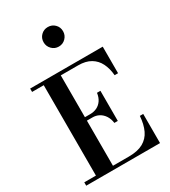

<svg xmlns="http://www.w3.org/2000/svg" viewBox="-246 -1166 1135 1284"><g transform="rotate(-30 321.5 -524.0)"><path d="M29.5 0V-26H119.5V-724H29.5V-750H590V-545H563.5Q559 -598.5 539 -638.8Q519 -679 481 -701.5Q443 -724 384.5 -724H251V-26H374Q442.5 -26 484.8 -49.5Q527 -73 548 -117.2Q569 -161.5 573.5 -225H599.5V0ZM402.5 -269.5Q398 -303 382.5 -326.5Q367 -350 343.8 -362.5Q320.5 -375 292 -374.5H232.5V-401H292Q320.5 -401 343.8 -412.2Q367 -423.5 382.5 -446Q398 -468.5 402.5 -502H429V-269.5ZM337 -897Q305.5 -897 283.8 -919.2Q262 -941.5 262 -972.5Q262 -1004.5 283.8 -1026Q305.5 -1047.5 337 -1047.5Q368.5 -1047.5 390.2 -1026Q412 -1004.5 412 -972.5Q412 -941.5 390.2 -919.2Q368.5 -897 337 -897Z"/></g></svg>

Font: Bodoni Moda SC 9pt SemiBold
Style: Regular
Weight: 600
Designer: Owen Earl
Foundry: indestructible type
Version: Version 2.005